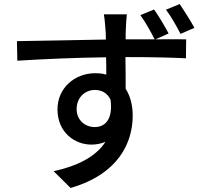

<svg xmlns="http://www.w3.org/2000/svg" viewBox="-20 -857 1040 952"><path d="M360 -316C360 -376 404 -411 450 -411C484 -411 512 -396 528 -363C541 -268 503 -227 450 -227C402 -227 360 -261 360 -316ZM744 -810 676 -782C702 -746 726 -702 747 -662C700 -662 650 -662 603 -662C603 -683 603 -700 604 -713C604 -727 607 -772 609 -786H495C497 -776 501 -745 503 -712C504 -700 505 -683 505 -661C362 -659 177 -654 64 -653L66 -556C191 -564 354 -571 506 -573C507 -544 507 -514 507 -487C490 -492 472 -494 452 -494C350 -494 265 -420 265 -315C265 -200 351 -140 433 -140C459 -140 483 -145 503 -154C455 -79 363 -34 246 -8L330 75C568 6 638 -150 638 -284C638 -335 626 -381 603 -417C603 -462 603 -520 602 -574C747 -574 842 -571 902 -568L903 -662C874 -663 816 -662 751 -662L816 -691C797 -727 768 -776 744 -810ZM871 -837 803 -809C829 -774 854 -730 875 -689L944 -719C924 -756 894 -802 871 -837Z"/></svg>

Font: Source Han Sans JP Medium
Style: Regular
Weight: 500
Designer: Ryoko NISHIZUKA 西塚涼子 (kana, bopomofo & ideographs); Paul D. Hunt (Latin, Greek & Cyrillic); Sandoll Communications 산돌커뮤니
Foundry: Adobe
Version: Version 2.002;hotconv 1.0.116;makeotfexe 2.5.65601